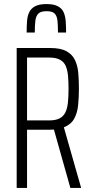

<svg xmlns="http://www.w3.org/2000/svg" viewBox="-20 -924 456 944"><path d="M62 0V-688H227Q278 -688 307 -672Q336 -656 349 -628Q362 -600 365 -564Q368 -528 368 -487Q368 -444 364 -406Q360 -368 344.5 -340Q329 -312 294 -298L379 0H326L242 -298L263 -289Q256 -288 245 -287Q234 -286 224 -286H113V0ZM113 -332H222Q254 -332 273 -342Q292 -352 301.5 -371.5Q311 -391 314 -420Q317 -449 317 -487Q317 -522 314.5 -550.5Q312 -579 303.5 -599Q295 -619 275.5 -630Q256 -641 222 -641H113ZM209 -904Q244 -904 264 -893.5Q284 -883 292.5 -864.5Q301 -846 303 -820.5Q305 -795 305 -764H265Q265 -799 262.5 -822.5Q260 -846 248.5 -857.5Q237 -869 209 -869Q181 -869 169 -857.5Q157 -846 154 -823Q151 -800 151 -764H111Q111 -795 113 -820.5Q115 -846 124 -864.5Q133 -883 153 -893.5Q173 -904 209 -904Z"/></svg>

Font: Saira ExtraCondensed Light
Style: Regular
Weight: 300
Width: 2
Designer: Hector Gatti with collaboration of the Omnibus-Type team
Foundry: Omnibus-Type
Version: Version 1.101